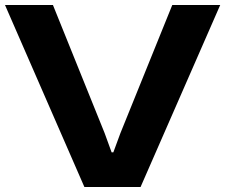

<svg xmlns="http://www.w3.org/2000/svg" viewBox="-20 -749 902 769"><path d="M318 0 0 -729H192L399 -216L427 -139H434L462 -215L670 -729H862L543 0Z"/></svg>

Font: Mona Sans Expanded
Style: Bold
Weight: 700
Width: 7
Designer: Deni Anggara
Foundry: GitHub
Version: Version 2.000